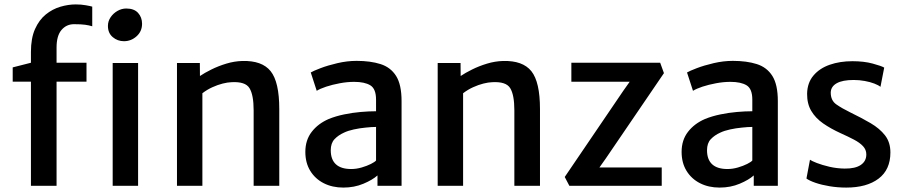

<svg xmlns="http://www.w3.org/2000/svg" viewBox="-20 -841 4098 869"><path d="M120 0V-471.5H37.5V-536L120 -557V-606Q120 -668 138.5 -709.5Q157 -751 187.2 -775.5Q217.5 -800 253.2 -810.5Q289 -821 323 -821Q347.5 -821 368.5 -817.2Q389.5 -813.5 397.5 -811V-722Q383 -726.5 365 -729Q347 -731.5 315 -731.5Q280.5 -731.5 258.2 -705.2Q236 -679 236 -626V-557H371.5V-471.5H236V0ZM490 0V-556H605V0ZM541 -654.5Q512 -654.5 490.2 -673Q468.5 -691.5 468.5 -723.5Q468.5 -745.5 480.8 -763.2Q493 -781 512 -791.8Q531 -802.5 551.5 -802.5Q587 -802.5 605 -782.5Q623 -762.5 623 -733.5Q623 -699 598.2 -676.8Q573.5 -654.5 541 -654.5Z M781 0V-556H884.5L885 -497Q905.5 -511 936.8 -526.5Q968 -542 1004.2 -553Q1040.5 -564 1076.5 -565Q1166 -567.5 1205 -518.8Q1244 -470 1244 -347.5V0H1128V-341.5Q1128 -411.5 1109.2 -442Q1090.5 -472.5 1028 -469Q1010.5 -468.5 987.8 -462.8Q965 -457 941.2 -446.2Q917.5 -435.5 896 -419V0Z M1797.5 0H1688.5V-47Q1666.5 -27 1625 -9.5Q1583.5 8 1534 8Q1484 8 1445.2 -11.8Q1406.5 -31.5 1384.2 -67.8Q1362 -104 1362 -153.5Q1362 -207 1390.8 -244.2Q1419.5 -281.5 1468 -302.5Q1500 -315.5 1537.5 -323.2Q1575 -331 1612.5 -334.2Q1650 -337.5 1682 -337.5V-390Q1682 -439 1656.2 -454.8Q1630.5 -470.5 1583 -470.5Q1551.5 -470.5 1518 -464.2Q1484.5 -458 1456.5 -448.8Q1428.5 -439.5 1413.5 -430L1386.5 -513Q1398 -520 1430.8 -532.5Q1463.5 -545 1507.2 -555.2Q1551 -565.5 1594 -565.5Q1656.5 -565.5 1702.2 -551Q1748 -536.5 1772.8 -497.2Q1797.5 -458 1797.5 -383.5ZM1635 -263.5Q1608 -261 1581.5 -255.2Q1555 -249.5 1536.5 -240.5Q1511 -229 1494 -211Q1477 -193 1477 -161Q1477 -119 1500.2 -97.5Q1523.5 -76 1569.5 -76Q1593 -76 1617 -83Q1641 -90 1658.8 -99Q1676.5 -108 1682 -114.5V-266.5Q1662.5 -266.5 1635 -263.5Z M1961 0V-556H2064.5L2065 -497Q2085.5 -511 2116.8 -526.5Q2148 -542 2184.2 -553Q2220.5 -564 2256.5 -565Q2346 -567.5 2385 -518.8Q2424 -470 2424 -347.5V0H2308V-341.5Q2308 -411.5 2289.2 -442Q2270.5 -472.5 2208 -469Q2190.5 -468.5 2167.8 -462.8Q2145 -457 2121.2 -446.2Q2097.5 -435.5 2076 -419V0Z M2557 0 2536 -40 2801 -430 2830 -471H2566V-557H2968L2985 -510L2722 -124L2693 -83H2975V0Z M3500.5 0H3391.5V-47Q3369.5 -27 3328 -9.5Q3286.5 8 3237 8Q3187 8 3148.2 -11.8Q3109.5 -31.5 3087.2 -67.8Q3065 -104 3065 -153.5Q3065 -207 3093.8 -244.2Q3122.5 -281.5 3171 -302.5Q3203 -315.5 3240.5 -323.2Q3278 -331 3315.5 -334.2Q3353 -337.5 3385 -337.5V-390Q3385 -439 3359.2 -454.8Q3333.5 -470.5 3286 -470.5Q3254.5 -470.5 3221 -464.2Q3187.5 -458 3159.5 -448.8Q3131.5 -439.5 3116.5 -430L3089.5 -513Q3101 -520 3133.8 -532.5Q3166.5 -545 3210.2 -555.2Q3254 -565.5 3297 -565.5Q3359.5 -565.5 3405.2 -551Q3451 -536.5 3475.8 -497.2Q3500.5 -458 3500.5 -383.5ZM3338 -263.5Q3311 -261 3284.5 -255.2Q3258 -249.5 3239.5 -240.5Q3214 -229 3197 -211Q3180 -193 3180 -161Q3180 -119 3203.2 -97.5Q3226.5 -76 3272.5 -76Q3296 -76 3320 -83Q3344 -90 3361.8 -99Q3379.5 -108 3385 -114.5V-266.5Q3365.5 -266.5 3338 -263.5Z M3630 -33 3646 -118Q3653.5 -112.5 3677.2 -103.2Q3701 -94 3734.2 -86.2Q3767.5 -78.5 3803 -78Q3851 -77.5 3876 -94.5Q3901 -111.5 3901 -142Q3901 -163.5 3886 -179.5Q3871 -195.5 3844.8 -209.2Q3818.5 -223 3785 -238Q3740 -258.5 3705.5 -282.5Q3671 -306.5 3651.8 -339Q3632.5 -371.5 3633 -417Q3634 -466.5 3661.8 -499.2Q3689.5 -532 3735.5 -548Q3781.5 -564 3838 -564Q3890.5 -564 3930 -553.2Q3969.5 -542.5 3982 -535L3965 -448Q3956 -455.5 3937.2 -462.8Q3918.5 -470 3894 -474.5Q3869.5 -479 3844 -479Q3793 -479 3767 -464.2Q3741 -449.5 3740 -423Q3739.5 -386.5 3765.2 -368.5Q3791 -350.5 3827 -333Q3878.5 -308 3920 -283.8Q3961.5 -259.5 3985.8 -228.2Q4010 -197 4010 -151Q4010 -73 3956.5 -32.5Q3903 8 3810 8Q3771.5 8 3735.2 2Q3699 -4 3671.2 -13.5Q3643.5 -23 3630 -33Z"/></svg>

Font: Koeln Type Sans
Style: Regular
Weight: 400
Designer: Eben Sorkin
Foundry: Eben Sorkin
Version: Version 2.001